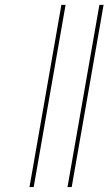

<svg xmlns="http://www.w3.org/2000/svg" viewBox="-20 -762 442 782"><path d="M247.1 -742.2 117.2 0H100.1L230 -742.2ZM401.9 -742.2 272 0H254.9L384.8 -742.2Z"/></svg>

Font: SVN-Poppins Thin
Style: Italic
Weight: 100
Italic angle: -10°
Designer: Ninad Kale (Devanagari), Jonny Pinhorn (Latin)
Foundry: Indian Type Foundry
Version: Version 3.002 2017